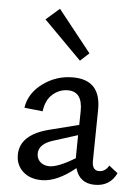

<svg xmlns="http://www.w3.org/2000/svg" viewBox="-51 -735 556 780"><g transform="rotate(5 226.5 -345.0)"><path d="M297 -525 261 -492 107 -647 162 -695ZM417 -78 453 -50Q427 5 365 5Q302 5 285 -56Q211 5 148 5Q101 5 72 -21Q43 -47 43 -89Q43 -172 163 -202L281 -232L282 -288Q283 -368 223 -368Q189 -368 161.5 -344.5Q134 -321 128 -274L53 -282Q62 -342 116.5 -382Q171 -422 239 -422Q354 -422 352 -299L349 -91Q349 -52 377 -52Q403 -52 417 -78ZM175 -54Q210 -54 279 -96V-104L280 -190L182 -159Q123 -141 123 -101Q123 -80 137.5 -67Q152 -54 175 -54Z"/></g></svg>

Font: EauTest Medium
Style: Regular
Weight: 500
Designer: Christian Thalmann (Catharsis Fonts)
Version: Version 0.001;PS 000.001;hotconv 1.0.88;makeotf.lib2.5.64775